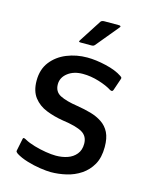

<svg xmlns="http://www.w3.org/2000/svg" viewBox="-101 -700 600 770"><g transform="rotate(15 199.5 -315.0)"><path d="M41 -93Q42 -100 46.5 -99Q51 -98 56 -95Q72 -86 96 -79Q120 -72 144.5 -68Q169 -64 187 -64Q213 -64 235 -71.5Q257 -79 271 -96Q285 -113 285 -139Q285 -171 260 -185.5Q235 -200 177 -208Q140 -214 107.5 -227Q75 -240 55 -266Q35 -292 35 -335Q35 -382 59.5 -413.5Q84 -445 123.5 -461Q163 -477 208 -477Q244 -477 286.5 -467Q329 -457 354 -440Q360 -436 360.5 -433.5Q361 -431 359 -426L343 -379Q340 -369 329 -375Q309 -388 275 -398.5Q241 -409 208 -409Q170 -409 145.5 -390Q121 -371 121 -343Q121 -312 146.5 -299Q172 -286 219 -279Q250 -274 276.5 -266.5Q303 -259 324 -245Q345 -231 356.5 -208Q368 -185 368 -148Q368 -104 351.5 -75Q335 -46 308 -28Q281 -10 248.5 -2.5Q216 5 184 5Q168 5 140.5 1Q113 -3 85 -11.5Q57 -20 38 -32Q34 -35 32 -37.5Q30 -40 31 -44ZM166 -528Q159 -528 159 -530.5Q159 -533 163 -539L221 -629Q225 -635 237 -635H297Q302 -635 303.5 -632.5Q305 -630 300 -625L224 -533Q221 -530 218 -529Q215 -528 210 -528Z"/></g></svg>

Font: Glory Thin Medium
Style: Regular
Weight: 500
Version: Version 1.011